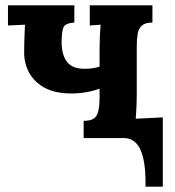

<svg xmlns="http://www.w3.org/2000/svg" viewBox="-20 -520 660 723"><path d="M528 183Q529 116 519.5 76Q510 36 491.5 18Q473 0 447 0H295V-65Q320 -65 332.5 -73Q345 -81 350 -101Q355 -121 355 -156V-186Q330 -177 303 -172.5Q276 -168 247 -168Q167 -168 121 -208Q75 -248 71 -314Q71 -353 72 -376.5Q73 -400 74 -427L10 -424V-500H260V-435Q226 -433 219 -417Q212 -401 212 -355Q214 -309 234 -285Q254 -261 298 -261Q315 -261 329 -263Q343 -265 355 -269V-339Q355 -353 356 -379Q357 -405 359 -427L318 -424V-500H554V-435Q527 -435 514.5 -424Q502 -413 498.5 -393Q495 -373 495 -346V-161Q495 -147 494 -121.5Q493 -96 491 -73L593 -78V183Z"/></svg>

Font: Lora
Style: Weight 700
Weight: 700
Designer: Olga Karpushina, Alexei Vanyashin (Cyrillic)
Foundry: Cyreal
Version: Version 3.001